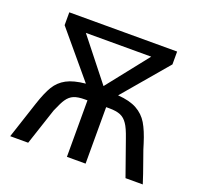

<svg xmlns="http://www.w3.org/2000/svg" viewBox="-102 -662 803 773"><g transform="rotate(20 300.0 -275.0)"><path d="M230 -303 69 -495V-550H531V-495L368 -303Q418.5 -299.5 449.2 -282.5Q480 -265.5 497.8 -235.8Q515.5 -206 531 -156Q535.5 -139 551 -96.5Q573.5 -34 584 0H510L457 -150Q443 -191 431 -208Q418.5 -227 400.5 -234.5Q382.5 -242 352 -242H339V0H259V-242H248Q218.5 -242 201 -234.8Q183.5 -227.5 171 -209Q162 -196.5 145 -157L93 0H16L68 -158Q85 -209.5 102.2 -237.8Q119.5 -266 149 -282Q178.5 -298 230 -303ZM440 -495H160L300 -318Z"/></g></svg>

Font: JuliaMono SemiBold
Style: Regular
Weight: 600
Monospace: yes
Designer: cormullion
Foundry: corm
Version: Version 0.055; ttfautohint (v1.8.4)